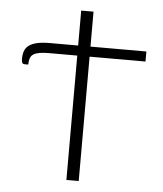

<svg xmlns="http://www.w3.org/2000/svg" viewBox="-51 -753 680 799"><g transform="rotate(5 288.5 -354.0)"><path d="M256 -561.5V-707.5H307.5V-561.5H541V-519.5H307.5V0H256V-519.5H141.5Q115.5 -519.5 99 -516.8Q82.5 -514 73 -507.8Q63.5 -501.5 59.8 -490.8Q56 -480 56 -464.5H42Q33 -464.5 30.5 -470.2Q28 -476 28 -485.5Q28 -504 32.8 -518Q37.5 -532 50.2 -541.8Q63 -551.5 84.5 -556.5Q106 -561.5 140 -561.5Z"/></g></svg>

Font: Lato Light
Style: Regular
Weight: 300
Designer: Lukasz Dziedzic
Foundry: tyPoland Lukasz Dziedzic
Version: Version 2.007; 2014-02-27